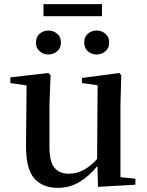

<svg xmlns="http://www.w3.org/2000/svg" viewBox="-20 -887 707 923"><path d="M212.9 -625Q189 -625 170.9 -640.4Q152.8 -655.8 152.8 -682.1Q152.8 -710 170.9 -725.1Q189 -740.2 212.9 -740.2Q236.3 -740.2 254.6 -725.1Q272.9 -710 272.9 -682.1Q272.9 -655.8 254.6 -640.4Q236.3 -625 212.9 -625ZM444.8 -625Q420.4 -625 402.6 -640.4Q384.8 -655.8 384.8 -682.1Q384.8 -710 402.6 -725.1Q420.4 -740.2 444.8 -740.2Q468.3 -740.2 486.6 -725.1Q504.9 -710 504.9 -682.1Q504.9 -655.8 486.6 -640.4Q468.3 -625 444.8 -625ZM189 -809.1V-867.2H470.2V-809.1ZM451.2 11.2 448.2 -88.9Q411.1 -42.5 363.5 -13.2Q315.9 16.1 257.8 16.1Q185.1 16.1 144.8 -29.3Q104.5 -74.7 105 -187L107.9 -476.1L29.8 -487.8V-515.1L211.9 -536.1L223.1 -524.9L217.8 -384.8V-181.2Q217.8 -108.4 242.2 -80.1Q266.6 -51.8 311 -51.8Q348.6 -51.8 383.3 -70.8Q418 -89.8 446.8 -123L449.2 -477.1L374 -487.8V-512.2L553.2 -536.1L563 -524.9L559.1 -384.8V-35.2L630.9 -27.8V1Z"/></svg>

Font: Source Han Serif TW SemiBold
Style: Regular
Weight: 600
Designer: Ryoko NISHIZUKA Ë•øÂ°öÊ∂ºÂ≠ê (kana & ideographs); Frank Grie√ühammer (Latin, Greek & Cyrillic); Wenlong ZHANG Âº†ÊñáÈæô 
Foundry: Adobe
Version: Version 2.003;hotconv 1.1.1;makeotfexe 2.6.0